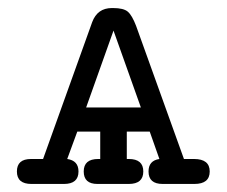

<svg xmlns="http://www.w3.org/2000/svg" viewBox="-20 -457 565 477"><path d="M57 -62H87L209 -402Q222 -437 258 -437H261Q287 -437 297.5 -428Q308 -419 318 -393L437 -62H462Q501 -62 501 -31Q501 0 463 0H384Q349 0 349 -31Q349 -58 376 -62L352 -130H295V-62H300Q336 -62 336 -31Q336 0 300 0H222Q188 0 188 -31Q188 -62 224 -62H229V-130H172L147 -62Q175 -58 175 -31Q175 0 139 0H58Q22 0 22 -31Q22 -62 57 -62ZM194 -190H330L262 -381Z"/></svg>

Font: CMU Typewriter Text
Style: Regular
Weight: 500
Monospace: yes
Version: Version 0.7.0